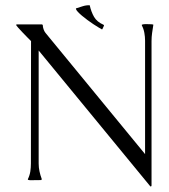

<svg xmlns="http://www.w3.org/2000/svg" viewBox="-20 -680 640 725"><path d="M85.4 -3.9Q92.3 -18.1 94.5 -32.7Q96.7 -47.4 96.7 -62.5L97.2 -524.9Q93.8 -528.3 85 -537.1Q76.2 -545.9 66.7 -555.9Q57.1 -565.9 49.3 -574.7Q41.5 -583.5 40.5 -586.4L43.9 -587.9H139.2L141.6 -585Q141.6 -578.1 144.5 -569.6Q147.5 -561 151.9 -555.7L527.8 -98.1V-526.4Q527.8 -541 525.1 -555.9Q522.5 -570.8 515.6 -584V-586.9Q522.9 -589.4 533 -588.9Q543 -588.4 550.8 -588.4Q555.2 -588.4 559.1 -586.9Q556.6 -571.3 554.4 -555.9Q552.2 -540.5 552.2 -524.9V21L550.3 24.4L547.4 23.4L126 -489.3V-62.5Q126 -47.4 129.2 -32.7Q132.3 -18.1 137.7 -3.9L136.7 -1L135.3 0Q125.5 0 115.7 0.2Q106 0.5 96.2 0.5Q93.8 0.5 90.8 0.2Q87.9 0 85.4 -1ZM371.1 -586.4 372.6 -584.5V-583L366.7 -570.3L365.2 -568.8Q360.4 -571.3 351.6 -576.7Q342.8 -582 332 -589.1Q321.3 -596.2 310.1 -604.5Q298.8 -612.8 289.6 -620.6Q280.3 -628.4 273.9 -635.3Q267.6 -642.1 266.6 -646.5L267.1 -648.4Q279.8 -652.3 292.5 -656.5Q305.2 -660.6 318.8 -660.2Q324.2 -635.3 335.2 -616.2Q346.2 -597.2 371.1 -586.4Z"/></svg>

Font: CAT Linz
Style: Regular
Weight: 400
Designer: Peter Wiegel
Foundry: Peter Wiegel
Version: Version 1.08